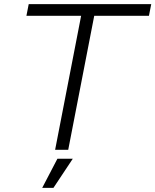

<svg xmlns="http://www.w3.org/2000/svg" viewBox="-20 -720 747 923"><path d="M245 0 370 -644H107L118 -700H707L696 -644H433L308 0ZM183 183 256 43H330L237 183Z"/></svg>

Font: REM ExtraLight
Style: Italic
Weight: 250
Italic angle: -11°
Designer: Octavio Pardo
Foundry: Ashler Design
Version: Version 1.005;gftools[0.9.28]